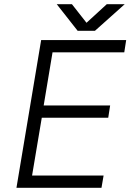

<svg xmlns="http://www.w3.org/2000/svg" viewBox="-20 -890 633 910"><path d="M58 0 175 -700H578L569 -642H229L187 -390H502L493 -332H178L132 -58H471L461 0ZM348 -744 249 -870H321L390 -782L486 -870H571L430 -744Z"/></svg>

Font: Figtree Light
Style: Italic
Weight: 300
Italic angle: -9.5°
Foundry: Erik Kennedy
Version: Version 2.001; ttfautohint (v1.8.4.7-5d5b);gftools[0.9.27]